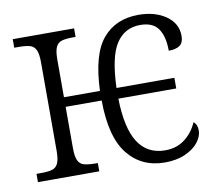

<svg xmlns="http://www.w3.org/2000/svg" viewBox="-66 -622 807 709"><g transform="rotate(-10 337.5 -267.0)"><path d="M307 -256H172V-102Q172 -70 179 -55Q186 -40 201.5 -35.5Q217 -31 247 -31H253V0H23V-31H38Q67 -31 82 -35.5Q97 -40 104 -55Q111 -70 111 -102V-433Q111 -465 104 -480Q97 -495 82 -499.5Q67 -504 38 -504H23V-536H253V-504H245Q216 -504 201 -499.5Q186 -495 179 -480Q172 -465 172 -433V-292H307Q312 -428 361 -486Q410 -544 495 -544Q557 -544 598 -515.5Q639 -487 639 -440Q639 -415 625 -404.5Q611 -394 583 -394Q583 -447 563 -476.5Q543 -506 495 -506Q437 -506 405 -457.5Q373 -409 369 -292H586V-252H369Q371 -141 405.5 -87.5Q440 -34 507 -34Q550 -34 580.5 -57.5Q611 -81 627 -118Q641 -108 641 -85Q641 -63 624 -41Q607 -19 574.5 -4.5Q542 10 498 10Q411 10 359.5 -54Q308 -118 307 -256Z"/></g></svg>

Font: Noto Serif NarrowLight
Style: Regular
Weight: 300
Width: 4
Designer: Monotype Design Team
Foundry: Monotype Imaging Inc.
Version: Version 1.001